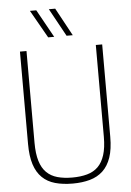

<svg xmlns="http://www.w3.org/2000/svg" viewBox="-65 -1057 756 1112"><g transform="rotate(-5 313.0 -501.0)"><path d="M313 8Q255 8 210.5 -4.5Q166 -17 135.5 -46.5Q105 -76 89.5 -124Q74 -172 74 -243V-780H112V-246Q112 -183 125 -140.5Q138 -98 163.5 -73Q189 -48 226.5 -37.5Q264 -27 313 -27Q361 -27 399 -37.5Q437 -48 462.5 -73Q488 -98 501.5 -140.5Q515 -183 515 -246V-780H552V-243Q552 -171 535.5 -123Q519 -75 488 -46Q457 -17 412.5 -4.5Q368 8 313 8ZM244 -848 152 -1010H189L279 -848ZM351 -848 262 -1010H299L387 -848Z"/></g></svg>

Font: Tanohe Sans ExtraLight
Style: Regular
Weight: 250
Designer: Village Type and Design LLC & Cristiano Sobral
Foundry: Cooper Hewitt Smithsonian Design Museum
Version: Version 1.00;September 29, 2021;FontCreator 13.0.0.2655 64-b